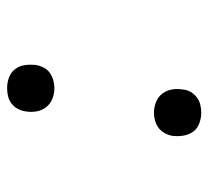

<svg xmlns="http://www.w3.org/2000/svg" viewBox="-43 -535 586 540"><g transform="rotate(-90 250.0 -265.0)"><path d="M272 -405Q256 -405 241.5 -411Q227 -417 218 -429Q209 -441 206.5 -456.5Q204 -472 207 -488Q209 -499 214.5 -509Q220 -519 229.5 -526Q239 -533 250 -535.5Q261 -538 272 -538Q288 -538 302.5 -532.5Q317 -527 326 -515Q335 -503 337 -487.5Q339 -472 337 -456Q335 -445 329.5 -434.5Q324 -424 314.5 -417.5Q305 -411 294 -408Q283 -405 272 -405ZM203 8Q188 8 173 2.5Q158 -3 149.5 -15Q141 -27 138.5 -42.5Q136 -58 138 -74Q140 -85 146 -95.5Q152 -106 161 -112.5Q170 -119 181 -122Q192 -125 203 -125Q219 -125 233.5 -119Q248 -113 257 -101Q266 -89 268.5 -73.5Q271 -58 268 -42Q267 -31 261 -21Q255 -11 245.5 -4Q236 3 225 5.5Q214 8 203 8Z"/></g></svg>

Font: Iosevka Curly Slab LtObl
Style: Regular
Weight: 300
Italic angle: -9°
Monospace: yes
Designer: Belleve Invis
Foundry: Belleve Invis
Version: Version 11.0.0; ttfautohint (v1.8.3)